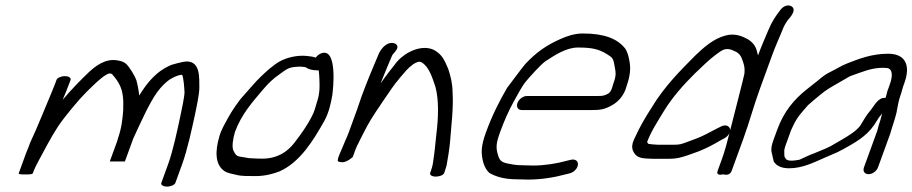

<svg xmlns="http://www.w3.org/2000/svg" viewBox="-20 -640 3379 711"><path d="M408.4 -102 386.5 -42H442.5L473.3 -126.6C499.9 -184 531.5 -255.7 561.5 -298.1C576.4 -318.4 596.4 -339.1 613.9 -348.8C627.7 -357.6 652.5 -365.8 654.8 -362.1C659.8 -352.1 662.5 -315.2 663.3 -298.3C662.9 -280 652.4 -231.4 646.8 -205.2C635.9 -154.4 620.9 -82.1 601.9 -30L577.5 37C574.8 44.5 583.6 51 598.4 51C613.3 51 626.8 44.5 629.5 37L653.9 -30C674 -85.1 690.3 -162.1 701.5 -213.3C707.5 -241.5 718.4 -292 718.2 -315.9C716.8 -343.7 727.4 -427.1 654.1 -410C639.3 -406.6 627.9 -403.8 618.4 -400.7L617.8 -401C558.9 -377.3 525.7 -334.7 495.4 -286.2C493.6 -307.3 489.3 -327 484.5 -345L484.1 -344.6C478.9 -360.4 459.3 -391.8 446.8 -403.8C439.9 -409.7 429.9 -414 417.3 -415.9C369.6 -425.9 331.3 -392.8 310.3 -373.9C280.3 -345.4 245.2 -309.6 212 -270.4C220.5 -290.2 229.3 -311.3 236.8 -332L241.2 -344C243.9 -351.5 235.2 -358 220.3 -358C205.4 -358 191.9 -351.5 189.2 -344L184.8 -332C182 -324.1 178.2 -314.8 173.7 -304C146.9 -241.4 119.9 -171.1 91.4 -111.1L85.5 -94.8C82.8 -88.9 79.3 -80.4 76.9 -74L49.3 2C47.6 6.6 69.5 6 73.8 6C78.1 6 99.6 6.6 101.3 2C107.3 -14.5 113.7 -27.6 123.2 -45.1C144.9 -84.9 165.5 -125.9 193 -168.7C217.8 -206.9 273.4 -273 300.3 -299.5C329.2 -327.6 376.9 -376.4 392.1 -366.9C393.3 -366.6 394.7 -366.1 396.2 -365.3L396.3 -363.3C399.4 -360.6 404.5 -355 412.1 -343.9C428.8 -319.7 434.6 -298.9 436.5 -265.9L436.3 -233.3C434.8 -207.9 430.3 -165.1 418.2 -132C416.8 -124.6 412.5 -113.2 408.4 -102Z M1131.4 -430.9 1114.9 -432.9C1081.1 -436.4 1041.6 -427 1015.3 -412.3C993.3 -400 966.7 -376.2 947.5 -357.7C926.5 -338.4 900.7 -306.2 883.5 -287.8C864.4 -268 837.8 -228.2 824 -202.7C814 -184.3 799.9 -160.6 792.8 -136.7C775.9 -80 776.2 -30.7 810.8 -6.6C823.1 1.9 842.2 3.9 855.7 7.6C874.4 12.8 903.8 12 928.7 12C961.1 12 993.4 3.3 1015 -5.3C1091.3 -39.3 1139.9 -119.5 1180.3 -191C1198.3 -222.9 1206 -260.2 1210.6 -288C1214 -311.1 1229.2 -456.4 1174.5 -444C1164.6 -441.8 1155.1 -435.2 1149 -426.5C1145.6 -428.1 1137.1 -430.4 1131.4 -430.9ZM1146.6 -238 1146.5 -237.6C1144.2 -229.8 1140.7 -220.8 1136.6 -212.8C1117.8 -174.9 1094.9 -143.4 1069 -109.8C1042.5 -76.4 1005.9 -52.5 950.9 -52.5C939.5 -52.5 928.7 -52.8 918.4 -53.5H917.8C907 -53.5 898.3 -54.5 891.2 -56.2L866.7 -60.3C853.6 -63.1 850.2 -70.9 843.3 -84.6C839 -100.3 842.1 -123.2 850.1 -151.5C875.2 -219.1 915.6 -262.7 955.8 -310.5C976.1 -334 990.6 -347.9 1017.7 -366.9C1043.1 -384.9 1047.9 -390.2 1077.5 -392.6C1093.2 -393.8 1090.9 -393.7 1108.8 -391.7C1111.2 -391.4 1110.1 -391.8 1112.5 -390.5C1125.8 -381.6 1140.3 -379.5 1156.6 -379.5H1160.2C1162.6 -362.2 1163.9 -329.7 1163.1 -311.7C1162.5 -300 1160.4 -281.4 1155.2 -267L1155 -266.4C1151.1 -252.2 1147.9 -241.5 1146.6 -238Z M1232.4 -56C1231.9 -52.1 1230.5 -47.2 1230.7 -44C1232.8 -40.2 1243.8 -38.5 1252.9 -39.6C1271.4 -44.3 1280.4 -54.3 1286.4 -58.7L1295.8 -84.6C1298 -89.5 1301.3 -97.5 1303.7 -103.6L1305.1 -105.2C1309.3 -114.7 1315.7 -127.2 1324 -143.2C1348 -191.3 1360.9 -209.8 1395.6 -261.4C1425.1 -304.3 1436.9 -323.6 1459 -349.3L1459.8 -350.7C1478.8 -372.7 1489.9 -387.6 1508.2 -400.5L1508.8 -401.4C1522.9 -410.1 1531.8 -413.7 1540.7 -409.6C1568.9 -392.8 1580.1 -354.5 1592.4 -318.7C1605.8 -269.2 1603.5 -203.7 1595.7 -141.1C1592 -112.1 1591.3 -92.4 1587.3 -64.5C1583 -37.2 1584 -30.3 1575.2 -6L1573 0C1570.3 7.5 1579 14 1593.9 14C1607.6 14 1621.9 8.4 1624.6 1L1627.2 -6C1629.3 -11.9 1631.2 -19.3 1633.7 -27C1638.7 -53.9 1644.2 -88.5 1646.7 -115.7C1651.1 -176.4 1659.9 -241 1655.9 -298.7C1655.6 -331.6 1648.8 -357.4 1640.1 -384C1627.5 -412.6 1620.1 -436.7 1587.2 -455C1540.5 -477.4 1479.9 -445.7 1451.4 -412.7L1451.3 -413C1428.8 -384.5 1409.9 -360.6 1389.3 -331C1403 -365.7 1419.1 -404.2 1432.3 -435C1437.7 -445.1 1464.6 -464.1 1444.5 -478C1416.5 -490.4 1391.8 -462.3 1381.8 -439C1362.1 -392.7 1338.3 -336 1319.6 -284.8C1313.6 -266.4 1308.1 -250.3 1302.5 -235L1271.6 -150C1267.2 -138 1262.5 -127.2 1257.7 -117.3L1256.9 -115C1251.1 -99.2 1239.3 -75 1232.4 -56Z M2245.5 -311.8C2241.9 -301.9 2236.8 -295.6 2231.1 -292.7C2217.8 -286 2213.6 -284.5 2192 -284.5H1931C1916.6 -284.5 1901.1 -272.2 1896.1 -258.5C1891.1 -244.8 1897.6 -232.5 1912.1 -232.5H2173.1C2200.7 -232.5 2218.9 -234.4 2245.9 -250C2271 -263.9 2287.9 -285.5 2296.8 -309.8C2298.8 -315.5 2300.4 -320.6 2303.2 -330.2C2310.1 -349.6 2313.1 -369.6 2313.5 -385C2314.1 -405.6 2306.2 -448 2293.7 -462C2266 -496 2219.1 -516 2138.4 -516C2106.7 -516 2078.9 -506 2054.7 -495.2C2002.2 -472 1965.4 -445.7 1925.2 -403C1917.8 -394.9 1857.6 -314.2 1857.6 -314.2C1828.1 -263.5 1801.9 -211.4 1779.9 -150.9C1761.2 -99.3 1760.3 -74.5 1769.7 -38C1775.6 -19.7 1782.5 -8.2 1792.2 0.4C1816.1 13.9 1845.6 23.8 1894.1 24C1907.4 24.6 1922.3 25 1935.8 25C1985.1 25 2034.3 16.7 2075.1 5.5L2091.9 1.4C2126.9 -10.8 2130.9 -54.3 2095.6 -48.7L2077.7 -44.4C2042.7 -34.5 1996.4 -27 1954.7 -27C1941.4 -27 1928.3 -27.3 1915.2 -28L1914.8 -28H1914.5C1902.5 -28 1891.3 -28.9 1880.8 -30.6C1841.9 -37.1 1831.9 -39.1 1824.1 -66C1815.7 -93.3 1817 -110 1832.3 -151.9C1846.5 -191.1 1863.7 -229.9 1882.1 -263.3C1895.4 -287.2 1912.9 -320.8 1926.9 -337.7C1941.6 -355.5 1980.7 -399.1 1999.2 -412.8C2035.4 -436.1 2076.2 -464 2120.6 -464C2173.1 -464 2197.1 -457.7 2225 -441.1C2247 -427.2 2250.5 -425.7 2255 -400.2C2260 -371.5 2263.6 -364.4 2251.6 -331.3L2251.4 -330.8C2249.6 -324.3 2247 -316.1 2245.5 -311.8Z M2648.6 -170.9 2632.2 -162.7C2603.3 -147.6 2583.3 -136 2555.5 -125.7L2523.2 -113.7C2504.1 -106.6 2497.3 -104 2476.2 -104H2416.5C2398.2 -105 2393.2 -105.3 2380.6 -107.5C2379.4 -108.9 2377.4 -111.7 2376.4 -114.3C2391.7 -154.8 2414.9 -189.7 2439 -229.5C2469.9 -279.8 2511.3 -326.5 2553.4 -368.1C2580.7 -394.1 2605 -418.3 2630.7 -437.4C2653.5 -454.3 2664.4 -463.1 2688.5 -455.8L2705.8 -448.2C2715.4 -443.1 2722.6 -435 2726.9 -423.8C2733.6 -405.8 2739.3 -392.2 2736.6 -366.9C2733.8 -351.5 2702.5 -230.8 2695.1 -201.2C2691.4 -187.5 2687.6 -172.4 2684 -158C2683.7 -172 2669.1 -181.9 2648.6 -170.9ZM2653.2 -50.5 2637.5 -7.5C2630.3 12.3 2654.4 6.4 2658.4 5.5C2659 5.6 2681.7 14.1 2689.5 -7.5L2732.1 -124.5C2755.9 -189.8 2770 -245.1 2793.8 -310.5L2838.6 -433.5C2851.2 -468.2 2862.4 -492.2 2875.5 -523.9L2875.6 -524.2L2875.7 -524.5C2882.3 -542.6 2888.5 -552.7 2897 -565.3C2898.1 -566.9 2936 -603.6 2909.6 -617.4C2898.4 -623.3 2881.6 -618.2 2870.8 -604.4C2852.8 -581.7 2838.5 -560.2 2824.7 -527.1C2811.7 -495.6 2801.1 -473.1 2787 -434.7C2785.7 -439.9 2783.9 -446.5 2782.5 -452.1C2777.8 -470.6 2766 -484.4 2749.5 -494.6C2733.6 -502.7 2704.9 -519.2 2666.2 -508.3C2621.5 -496.7 2583.6 -462.1 2556.4 -436.1C2500.8 -380.2 2439.6 -319.4 2393.1 -241.6C2370.4 -206.3 2349.7 -171.5 2331.9 -132C2319.5 -107.6 2317.3 -91.5 2327.5 -74.9C2340.7 -51.8 2365.1 -53.5 2396.6 -52L2396.9 -52H2457.2C2489.1 -52 2508.4 -58.6 2533 -67.2L2566.9 -79.4C2599 -92.3 2621 -104.2 2648.3 -120.3L2663.1 -128.2C2671.5 -133 2677.7 -139.8 2681.2 -146.9C2673.1 -114.6 2664.7 -82.2 2653.2 -50.5Z M2890.8 -106.5 2909.7 -158.6C2912.1 -163.4 2914.9 -169.1 2917.9 -175.8C2932.2 -206.9 2949.9 -224.8 2972.6 -251C2980.6 -258.3 3006.5 -280 3015.6 -287.4L3033.1 -301.4C3052.5 -315.6 3087.5 -334 3112.8 -349.2C3118 -352.3 3124.2 -356.1 3129.4 -358.4C3169.4 -372 3204.5 -389 3250.1 -389C3254.8 -389 3260.2 -388.7 3265.2 -388.1C3284.5 -385.2 3287.5 -361.3 3274.8 -326.5L3270.4 -314.2C3264.4 -301 3264 -291.2 3260.8 -282.5C3260.3 -281 3259.6 -279 3259 -277.2C3232.3 -281.7 3216.8 -246.6 3201.7 -229.1C3188 -213.3 3177.2 -193.7 3165.8 -174.9C3150.1 -154.4 3126.1 -139.6 3097.7 -123L3071.4 -107.7C3050.9 -94.2 3024.6 -84.6 2996 -72.7C2976.4 -65.9 2958.7 -56.5 2941.3 -48.8C2935.4 -47.3 2919.2 -45 2912.9 -45C2907.9 -45 2904.7 -45.2 2901.1 -45.7L2892.7 -48.9C2889.2 -52 2884.7 -60 2884.7 -61.5C2885 -69.4 2883.2 -82.9 2885.2 -88.5L2885.6 -89.5C2886.2 -92.9 2887.6 -97.9 2890.8 -106.5ZM3269 -441C3208.1 -441 3160.5 -422.1 3117.8 -405.4C3093.8 -396 3078.9 -385.4 3058 -375.3C3037.6 -365.5 3025.4 -356 3007.8 -340.9L2991.4 -328C2985.7 -323.5 2977.7 -317.2 2967.4 -309C2920.7 -271.9 2882.8 -227.5 2858 -159.3L2845.2 -124.3C2838.6 -106.1 2836.1 -96.4 2836.4 -81.2C2836.5 -78.5 2845.6 -41.1 2845.6 -41.1C2856.1 -25.9 2873.1 -16.8 2902.6 -16.8C2952.8 -16.8 2996.6 -39.9 3037.1 -57.4L3058.6 -66.7C3074.7 -73 3088.5 -79.6 3103.1 -87.8C3143.6 -110.4 3187.5 -133.9 3217 -177L3226.7 -192.4C3233.5 -203.4 3236.9 -208.4 3246.8 -219.8C3246.5 -218.9 3246.2 -217.7 3246 -217L3239.8 -194.3C3237.7 -187 3235.7 -180.6 3233.8 -175.4L3233.6 -174.8L3228.7 -155.9L3179.3 -20.1C3174.4 -6.7 3181.3 5 3196.2 5C3211.1 5 3226.4 -6.7 3231.3 -20.1L3274 -137.5C3276.9 -145.3 3278.9 -151.6 3280.8 -158.9C3282.5 -163.6 3284.5 -169.8 3286.1 -176C3288.2 -181.8 3291 -190.7 3293.1 -198.1L3299.5 -221.3C3304.5 -246.5 3307 -266.6 3315.9 -290.9C3320.5 -303.5 3321.2 -310.9 3323.9 -318.4L3329 -332.6C3352.1 -395.8 3335.1 -441 3269 -441Z"/></svg>

Font: Take Off
Style: Moose
Weight: 400
Foundry: Cannot Into Space Fonts
Version: Version 0.89